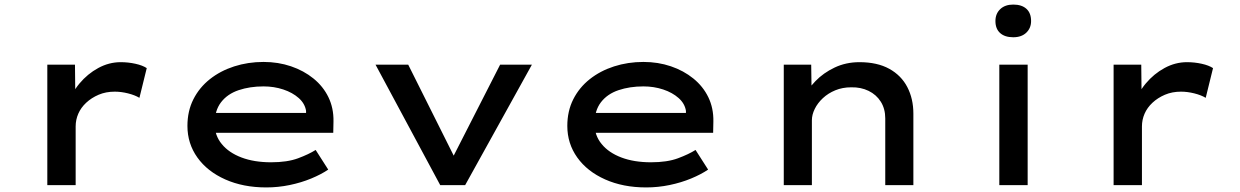

<svg xmlns="http://www.w3.org/2000/svg" viewBox="-20 -810 5425 840"><path d="M187 0V-527H308L310 -338L277 -349Q292 -402 327.5 -444.5Q363 -487 410 -512.5Q457 -538 508 -538Q541 -538 572.5 -531Q604 -524 622 -512L590 -382Q570 -394 540 -401.5Q510 -409 482 -409Q443 -409 411.5 -395.5Q380 -382 357 -360.5Q334 -339 322.5 -312.5Q311 -286 311 -257V0Z M1145 10Q1044 10 965.5 -25Q887 -60 843.5 -121Q800 -182 800 -259Q800 -324 826 -375.5Q852 -427 898 -463.5Q944 -500 1004.5 -519.5Q1065 -539 1133 -539Q1197 -539 1253 -520Q1309 -501 1351.5 -466.5Q1394 -432 1417 -384.5Q1440 -337 1439 -279L1438 -229H899L876 -316H1335L1319 -303V-325Q1314 -357 1287 -381Q1260 -405 1219.5 -418.5Q1179 -432 1133 -432Q1073 -432 1024 -415.5Q975 -399 947 -362.5Q919 -326 919 -268Q919 -218 950 -180Q981 -142 1036.5 -121Q1092 -100 1166 -100Q1237 -100 1284 -117.5Q1331 -135 1361 -154L1416 -68Q1385 -47 1341.5 -29Q1298 -11 1247.5 -0.5Q1197 10 1145 10Z M1906 0 1623 -527H1766L1980 -99L1946 -92L2168 -527H2307L2015 0Z M2807 10Q2706 10 2627.5 -25Q2549 -60 2505.5 -121Q2462 -182 2462 -259Q2462 -324 2488 -375.5Q2514 -427 2560 -463.5Q2606 -500 2666.5 -519.5Q2727 -539 2795 -539Q2859 -539 2915 -520Q2971 -501 3013.5 -466.5Q3056 -432 3079 -384.5Q3102 -337 3101 -279L3100 -229H2561L2538 -316H2997L2981 -303V-325Q2976 -357 2949 -381Q2922 -405 2881.5 -418.5Q2841 -432 2795 -432Q2735 -432 2686 -415.5Q2637 -399 2609 -362.5Q2581 -326 2581 -268Q2581 -218 2612 -180Q2643 -142 2698.5 -121Q2754 -100 2828 -100Q2899 -100 2946 -117.5Q2993 -135 3023 -154L3078 -68Q3047 -47 3003.5 -29Q2960 -11 2909.5 -0.5Q2859 10 2807 10Z M3409 0V-527H3529L3531 -387L3494 -381Q3513 -419 3547.5 -455Q3582 -491 3631.5 -514.5Q3681 -538 3740 -538Q3818 -538 3870.5 -509Q3923 -480 3949.5 -429Q3976 -378 3976 -313V0H3853V-292Q3853 -334 3833.5 -365Q3814 -396 3780 -412.5Q3746 -429 3704 -428Q3666 -428 3634.5 -415Q3603 -402 3580 -380.5Q3557 -359 3544.5 -333.5Q3532 -308 3532 -284V0H3471Q3443 0 3427.5 0Q3412 0 3409 0Z M4352 0V-527H4476V0ZM4413 -647Q4376 -647 4355.5 -665.5Q4335 -684 4335 -718Q4335 -750 4356 -770Q4377 -790 4413 -790Q4450 -790 4470.5 -771.5Q4491 -753 4491 -718Q4491 -687 4470 -667Q4449 -647 4413 -647Z M4852 0V-527H4973L4975 -338L4942 -349Q4957 -402 4992.5 -444.5Q5028 -487 5075 -512.5Q5122 -538 5173 -538Q5206 -538 5237.5 -531Q5269 -524 5287 -512L5255 -382Q5235 -394 5205 -401.5Q5175 -409 5147 -409Q5108 -409 5076.5 -395.5Q5045 -382 5022 -360.5Q4999 -339 4987.5 -312.5Q4976 -286 4976 -257V0Z"/></svg>

Font: Lexend Tera Medium
Style: Regular
Weight: 500
Designer: Bonnie Shaver-Troup, Thomas Jockin
Foundry: Lexend
Version: Version 1.007